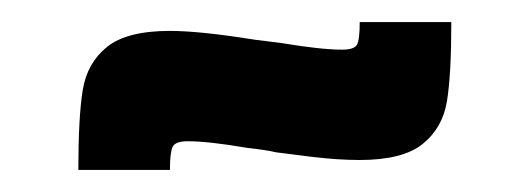

<svg xmlns="http://www.w3.org/2000/svg" viewBox="-20 -391 480 174"><path d="M134 -363Q161 -363 211 -355L235 -352Q271 -346 290 -346Q301 -346 303.5 -350.5Q306 -355 306 -371H389Q389 -323 385 -299Q381 -275 363 -260.5Q345 -246 306 -246Q286 -246 261.5 -249Q237 -252 230 -253Q222 -255 204 -257Q169 -263 150 -263Q139 -263 136.5 -258Q134 -253 134 -237H51Q51 -285 55 -309.5Q59 -334 77 -348.5Q95 -363 134 -363Z"/></svg>

Font: Saira Ultra Condensed Black
Style: Regular
Weight: 900
Width: 1
Designer: Hector Gatti with collaboration of the Omnibus-Type team
Foundry: Omnibus-Type
Version: Version 1.001; ttfautohint (v1.8)